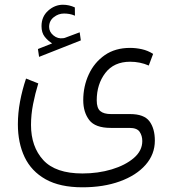

<svg xmlns="http://www.w3.org/2000/svg" viewBox="-20 -547 731 813"><path d="M200.7 -363.3Q182.6 -374.5 169.2 -391.6Q155.8 -408.7 155.8 -436.5Q155.8 -476.6 183.8 -501.7Q211.9 -526.9 246.6 -526.9Q272.5 -526.9 296.9 -515.6L297.4 -480.5Q285.2 -485.8 273.7 -487.8Q262.2 -489.7 251 -489.7Q227.1 -489.7 207.5 -474.1Q188 -458.5 188 -433.1Q188 -412.1 206.3 -397Q224.6 -381.8 248 -385.3Q250.5 -385.3 252.9 -386.2Q255.4 -387.2 257.3 -387.7L317.4 -410.2L322.3 -376L145.5 -306.2L140.6 -339.4ZM329.1 246.1Q233.9 246.1 173.3 212.2Q112.8 178.2 84.2 118.2Q55.7 58.1 55.7 -21Q55.7 -67.9 64.9 -117.4Q74.2 -167 90.3 -214.4L142.1 -193.8Q128.9 -150.9 120.1 -106.2Q111.3 -61.5 111.3 -18.1Q111.3 74.2 163.3 130.9Q215.3 187.5 329.1 187.5Q395.5 187.5 453.1 170.2Q510.7 152.8 546.6 122.1Q582.5 91.3 582.5 50.3Q582.5 27.8 571.3 11.2Q560.1 -5.4 528.3 -5.4H449.2Q383.3 -5.4 357.9 -38.6Q332.5 -71.8 332.5 -122.6Q332.5 -181.6 356 -232.2Q379.4 -282.7 423.6 -313.5Q467.8 -344.2 530.8 -344.2Q555.7 -344.2 580.8 -338.6Q606 -333 628.4 -318.8L609.9 -269.5Q573.2 -285.6 531.2 -285.6Q462.4 -285.6 426 -238Q389.6 -190.4 389.6 -122.1Q389.6 -89.4 404.5 -76.7Q419.4 -64 450.2 -64H530.8Q590.3 -64 613 -33.2Q635.7 -2.4 635.7 48.3Q635.7 106.4 596.4 151.1Q557.1 195.8 487.8 220.9Q418.5 246.1 329.1 246.1Z"/></svg>

Font: Vazirmatn UI FD ExtraLight
Style: Regular
Weight: 200
Designer: Saber Rastikerdar
Foundry: Saber Rastikerdar
Version: Version 33.003